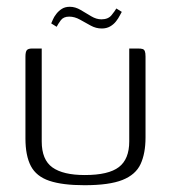

<svg xmlns="http://www.w3.org/2000/svg" viewBox="-20 -542 503 566"><path d="M103 -399V-125Q103 -71 134.5 -48.5Q166 -26 230 -26Q300 -26 330.5 -49.5Q361 -73 361 -125V-399Q362 -399 365.5 -399Q369 -399 373 -399Q377 -399 381 -399Q385 -399 386 -399Q396 -399 400.5 -397.5Q405 -396 407 -391Q409 -386 409 -375V-137Q409 -90 394.5 -58.5Q380 -27 341 -11.5Q302 4 229 4Q164 4 125.5 -9Q87 -22 71 -52.5Q55 -83 55 -134V-375Q55 -389 59 -394Q63 -399 75 -399Q82 -399 88.5 -399Q95 -399 103 -399ZM280 -458Q263 -458 247.5 -466.5Q232 -475 216 -484Q200 -493 184 -493Q167 -493 159 -482Q151 -471 147 -463L131 -473Q133 -477 136 -484.5Q139 -492 146 -501Q153 -510 162.5 -516Q172 -522 186 -522Q202 -522 218 -512.5Q234 -503 249 -494Q264 -485 279 -485Q299 -485 309 -497.5Q319 -510 323 -517L339 -507Q337 -504 333 -496Q329 -488 322 -479Q315 -470 304.5 -464Q294 -458 280 -458Z"/></svg>

Font: Genos Light
Style: Regular
Weight: 300
Designer: Robert E. Leuschke
Foundry: Robert E. Leuschke
Version: Version 1.010